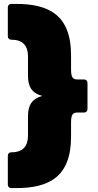

<svg xmlns="http://www.w3.org/2000/svg" viewBox="-20 -811 501 981"><path d="M63 150C231 150 343 92 343 -112V-185C343 -229 354 -236 377 -236H409C420 -236 427 -243 427 -254V-387C427 -398 420 -405 409 -405H377C354 -405 343 -412 343 -456V-529C343 -733 231 -791 63 -791H38C27 -791 20 -784 20 -773V-626C20 -615 27 -608 38 -608H40C96 -608 123 -577 123 -524V-423C123 -366 145 -334 196 -321C145 -307 123 -275 123 -218V-117C123 -64 96 -33 40 -33H38C27 -33 20 -26 20 -15V132C20 143 27 150 38 150Z"/></svg>

Font: LINE Seed Sans TH Heavy
Style: Regular
Weight: 900
Designer: Dalton Maag Ltd | Thai characters by Cadson Demak Co.,Ltd.
Foundry: Dalton Maag Ltd
Version: Version 1.003